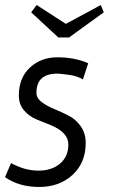

<svg xmlns="http://www.w3.org/2000/svg" viewBox="-30 -738 451 764"><path d="M245 -589H202L94 -689L116 -718L232 -643L371 -718L383 -689ZM14 -89Q69 -59 122.5 -59Q176 -59 209 -87Q242 -115 242 -163Q242 -211 172 -240Q144 -251 115 -263Q86 -275 65.5 -299Q45 -323 45 -358Q45 -428 89 -469Q133 -510 198 -510Q263 -510 315 -489L321 -486L300 -422Q277 -436 242.5 -440.5Q208 -445 198 -445Q115 -445 115 -369Q115 -348 135 -332.5Q155 -317 184 -305Q213 -293 242 -278.5Q271 -264 291 -236Q311 -208 311 -169Q311 -90 258.5 -42Q206 6 126 6Q46 6 -10 -33Z"/></svg>

Font: Gudea
Style: Italic
Weight: 400
Version: Version 1.002